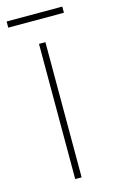

<svg xmlns="http://www.w3.org/2000/svg" viewBox="-123 -682 424 723"><g transform="rotate(-15 89.5 -320.0)"><path d="M198 -640H-19V-616H198ZM102 0V-527H77V0Z"/></g></svg>

Font: Noto Sans Gurmukhi Condensed Thin
Style: Regular
Weight: 100
Width: 3
Designer: Jelle Bosma - Monotype Design Team
Foundry: Monotype Imaging Inc.
Version: Version 2.004